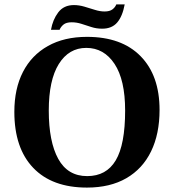

<svg xmlns="http://www.w3.org/2000/svg" viewBox="-20 -836 788 870"><path d="M374 14Q216 14 130.5 -75.5Q45 -165 45 -329Q45 -434 84 -510Q123 -586 197 -627.5Q271 -669 374 -669Q531 -669 617 -581.5Q703 -494 703 -338Q703 -229 664.5 -150Q626 -71 552.5 -28.5Q479 14 374 14ZM375 -38Q462 -38 504.5 -109.5Q547 -181 547 -335Q547 -474 499 -546.5Q451 -619 371 -619Q292 -619 246.5 -546Q201 -473 201 -335Q201 -194 244 -116Q287 -38 375 -38ZM250 -701H211Q219 -747 244 -780Q269 -813 315 -813Q338 -813 362 -806Q386 -799 409.5 -791.5Q433 -784 454 -784Q477 -784 489.5 -793.5Q502 -803 507 -816H545Q535 -762 511 -734Q487 -706 443 -706Q417 -706 394 -713.5Q371 -721 349 -728Q327 -735 305 -735Q280 -735 267.5 -724.5Q255 -714 250 -701Z"/></svg>

Font: STIX Two Text
Style: Bold
Weight: 700
Designer: Ross Mills, John Hudson & Paul Hanslow, Tiro Typeworks Ltd; with prior portions MicroPress Inc., and Coen Hoffman.
Foundry: Tiro Typeworks Ltd
Version: Version 2.13 b171